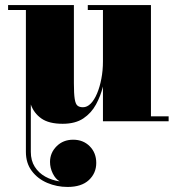

<svg xmlns="http://www.w3.org/2000/svg" viewBox="-20 -480 700 760"><path d="M577.5 -460V-19.5H647.5V0H387.5V-137.5Q378.5 -100.5 360 -66.5Q341.5 -32.5 309.8 -11.2Q278 10 228 10Q173.5 10 143.8 -11Q114 -32 102 -66.5V121Q102 155.5 117.5 180Q133 204.5 159 219Q185 233.5 216.5 238Q199.5 228.5 188.8 206.5Q178 184.5 178 161Q178 125 204 99Q230 73 269.5 73Q309.5 73 335.2 99Q361 125 361 165Q361 205.5 331.8 232.8Q302.5 260 247.5 260Q205 260 167.2 244Q129.5 228 106 197Q82.5 166 82.5 121V-440.5H12V-460H272.5V-150.5Q272.5 -108.5 275.8 -88.2Q279 -68 286.8 -61.8Q294.5 -55.5 308.5 -55.5Q325 -55.5 339.2 -70Q353.5 -84.5 364.2 -110Q375 -135.5 381.2 -168.2Q387.5 -201 387.5 -237.5V-440.5H327.5V-460Z"/></svg>

Font: Bodoni Moda Black
Style: Regular
Weight: 900
Version: Version 2.005